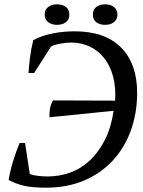

<svg xmlns="http://www.w3.org/2000/svg" viewBox="-20 -857 662 889"><path d="M209 -314Q208 -334 211.5 -353.5Q215 -373 225 -392L513 -391Q517 -451 504 -501Q491 -551 464 -586Q437 -621 397.5 -640.5Q358 -660 310 -660Q285 -660 257 -654.5Q229 -649 216 -641L138 -519H112Q113 -532 114.5 -550Q116 -568 118.5 -588Q121 -608 125 -629.5Q129 -651 134 -671Q153 -682 177.5 -690Q202 -698 228 -703Q254 -708 279.5 -710Q305 -712 326 -712Q466 -712 540.5 -637Q615 -562 615 -427Q615 -334 586 -253.5Q557 -173 502.5 -114Q448 -55 370 -21.5Q292 12 193 12Q127 12 88.5 2.5Q50 -7 20 -24Q27 -67 41.5 -113.5Q56 -160 71 -195H96L118 -51Q132 -46 153.5 -43Q175 -40 201 -40Q256 -40 306.5 -58.5Q357 -77 397.5 -115.5Q438 -154 466.5 -211Q495 -268 506 -344ZM187 -789Q187 -813 203.5 -825Q220 -837 244 -837Q269 -837 285 -825Q301 -813 301 -789Q301 -766 285 -754Q269 -742 244 -742Q220 -742 203.5 -754Q187 -766 187 -789ZM410 -789Q410 -813 426 -825Q442 -837 467 -837Q491 -837 507 -825Q523 -813 524 -789Q523 -766 507 -754Q491 -742 467 -742Q442 -742 426 -754Q410 -766 410 -789Z"/></svg>

Font: PTSerifItalic
Style: Italic
Weight: 400
Italic angle: -12°
Designer: A.Korolkova, O.Umpeleva, V.Yefimov
Foundry: ParaType Ltd
Version: Version 1.000W OFL